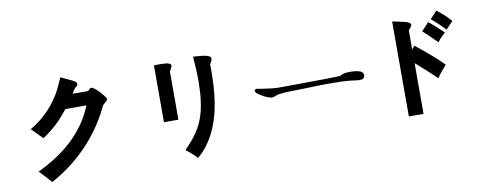

<svg xmlns="http://www.w3.org/2000/svg" viewBox="-67 -1107 4134 1584"><g transform="rotate(-10 2000.0 -315.0)"><path d="M558 -588H687Q694 -593 701 -601.5Q708 -610 717 -610Q726 -611 744.5 -596.5Q763 -582 781 -563Q799 -544 813.5 -525Q828 -506 830 -498Q828 -484 812.5 -472Q797 -460 789 -451Q706 -274 572 -133.5Q438 7 266 100Q251 82 239 69Q227 56 216.5 44.5Q206 33 195 21.5Q184 10 170 -4Q249 -42 322 -88.5Q395 -135 457 -192.5Q519 -250 569 -319.5Q619 -389 653 -474H477Q450 -440 425.5 -412.5Q401 -385 375 -361Q349 -337 320.5 -314.5Q292 -292 257 -269Q248 -278 235 -291Q222 -304 209 -317.5Q196 -331 184.5 -342.5Q173 -354 167 -360Q242 -405 293.5 -454Q345 -503 380.5 -551.5Q416 -600 439.5 -648Q463 -696 481 -740Q539 -713 575 -695.5Q611 -678 610 -662Q610 -650 599 -642.5Q588 -635 583 -627L578 -622Q571 -611 568 -605Q565 -599 558 -588Z M1737 -675Q1734 -661 1728 -649Q1722 -637 1717 -630Q1718 -573 1716.5 -509.5Q1715 -446 1708 -379Q1701 -312 1686 -245Q1671 -178 1645 -114Q1619 -50 1580 8Q1541 66 1485 113Q1471 98 1461.5 88.5Q1452 79 1442 70.5Q1432 62 1421 53Q1410 44 1394 31Q1431 -7 1462.5 -44.5Q1494 -82 1519 -125.5Q1544 -169 1561.5 -222.5Q1579 -276 1588.5 -346.5Q1598 -417 1598.5 -507.5Q1599 -598 1589 -717Q1609 -715 1634.5 -713.5Q1660 -712 1683 -708Q1706 -704 1721.5 -696.5Q1737 -689 1737 -675ZM1402 -674Q1397 -660 1390.5 -648.5Q1384 -637 1380 -630V-226H1259V-703Q1289 -703 1314 -703Q1339 -703 1358 -701Q1377 -699 1388.5 -693Q1400 -687 1402 -674Z M2954 -323Q2954 -316 2948 -304Q2940 -289 2915 -289Q2903 -289 2894.5 -289Q2886 -289 2880 -291Q2873 -292 2863.5 -293Q2854 -294 2841 -296Q2828 -298 2807.5 -299Q2787 -300 2759 -302Q2730 -303 2688.5 -303Q2647 -303 2591 -303Q2535 -301 2462 -299Q2389 -297 2298 -295Q2275 -293 2258 -291.5Q2241 -290 2230 -288Q2218 -285 2209.5 -282Q2201 -279 2196 -277Q2185 -272 2173 -272Q2159 -272 2135 -282Q2111 -290 2084 -308Q2060 -321 2047 -337Q2034 -352 2049 -362Q2055 -365 2061 -365Q2061 -363 2095 -359Q2111 -356 2130 -353.5Q2149 -351 2172 -348Q2195 -345 2216 -343.5Q2237 -342 2257 -343Q2318 -343 2379 -343.5Q2440 -344 2502 -345Q2563 -345 2624 -346Q2685 -347 2746 -349Q2761 -349 2767 -355Q2770 -357 2774.5 -359Q2779 -361 2787 -364Q2803 -368 2838 -369Q2847 -369 2858.5 -368.5Q2870 -368 2884 -367Q2912 -364 2932 -355Q2951 -343 2954 -323Z M3551 -190Q3506 -235 3464 -272.5Q3422 -310 3380 -347V78H3257V-718Q3290 -711 3317.5 -705.5Q3345 -700 3365 -694.5Q3385 -689 3396.5 -681.5Q3408 -674 3408 -663Q3406 -651 3394.5 -639Q3383 -627 3380 -619V-461L3403 -489Q3480 -428 3534 -381Q3588 -334 3631 -290Q3611 -267 3589.5 -241.5Q3568 -216 3551 -190ZM3670 -553Q3647 -532 3634 -518.5Q3621 -505 3604 -482Q3590 -496 3573.5 -512.5Q3557 -529 3540.5 -545Q3524 -561 3510 -574Q3496 -587 3487 -594L3549 -661Q3578 -638 3606.5 -611.5Q3635 -585 3670 -553ZM3747 -635Q3735 -623 3727.5 -615Q3720 -607 3714 -601Q3708 -595 3702.5 -589Q3697 -583 3688 -573Q3672 -590 3658.5 -603.5Q3645 -617 3632.5 -629Q3620 -641 3606 -653.5Q3592 -666 3574 -681L3632 -743Q3653 -726 3668 -713.5Q3683 -701 3696 -689Q3709 -677 3721 -664Q3733 -651 3747 -635Z"/></g></svg>

Font: D2Coding ligature
Style: Bold
Weight: 700
Monospace: yes
Designer: Yong-Rak Park; Jeong-Hwan Yoon; Sang-Min Lee;
Foundry: NHN Corporation
Version: Version 1.3.2; Build 20180524